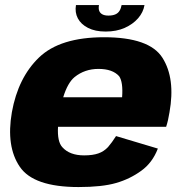

<svg xmlns="http://www.w3.org/2000/svg" viewBox="-20 -750 738 776"><path d="M297.5 6Q393 6 449.5 -10.5Q505 -26.5 550.5 -59.5Q596 -92 618 -149.5L449 -200Q432.5 -174 416.5 -155.5Q399.5 -137.5 377.5 -130Q355 -122 320 -122Q261.5 -122 232 -155Q211 -177.5 214.5 -237.5H651.5Q660 -263.5 665 -296Q689.5 -433 636.5 -516.5Q584 -599.5 400.5 -599.5Q222.5 -599.5 137.5 -517.5Q53 -436 28 -296.5Q4 -158 60 -76Q115.5 6 297.5 6ZM235.5 -357Q253.5 -415.5 281.5 -438.5Q322.5 -471.5 378 -471.5Q435 -471.5 461.5 -442Q478 -418.5 473.5 -357ZM407 -622.5Q450.5 -622.5 483.8 -637.2Q517 -652 538 -676Q559 -700 564 -729.5H471.5Q469 -716 463 -706.2Q457 -696.5 446 -691.8Q435 -687 418 -687Q403 -687 393.8 -692Q384.5 -697 381 -706.2Q377.5 -715.5 380 -729.5H287Q282 -700 294.5 -676Q307 -652 335.8 -637.2Q364.5 -622.5 407 -622.5Z"/></svg>

Font: Anybody Thin ExtraBold
Style: Italic
Weight: 800
Italic angle: -10°
Version: Version 1.113;gftools[0.9.25]